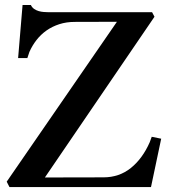

<svg xmlns="http://www.w3.org/2000/svg" viewBox="-20 -761 695 781"><path d="M105.5 -740.7Q110.4 -730.5 118.9 -724.6Q127.4 -718.8 137.7 -715.8Q147.9 -712.9 158.2 -712.2Q168.5 -711.4 176.3 -711.4H598.6L608.4 -692.9L162.6 -39.1L400.9 -39.6Q464.8 -39.6 512.2 -77.6Q559.6 -115.7 588.9 -182.1L597.2 -204.6L635.7 -196.8L594.2 0H18.6Q15.6 -5.4 12.9 -11Q10.3 -16.6 7.3 -22L455.6 -672.4L283.7 -671.9Q250 -671.9 221.2 -662.6Q192.4 -653.3 169.2 -637Q146 -620.6 128.7 -598.4Q111.3 -576.2 99.6 -549.8L91.3 -524.9H53.7L71.8 -740.7Z"/></svg>

Font: VarendraSemibold
Style: Regular
Weight: 600
Designer: Jacob Thomas
Foundry: Bangla Type Foundry
Version: Version 1.008